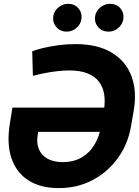

<svg xmlns="http://www.w3.org/2000/svg" viewBox="-20 -966 720 996"><path d="M370.5 -737.3Q485.2 -737.3 558.4 -693.7Q631.7 -650 661.4 -572.5Q691.1 -495 673.8 -393.2L660.5 -315.8Q645.1 -220.7 592.5 -147.3Q539.8 -73.8 460.6 -32Q381.3 9.8 285 9.8Q190.3 9.8 127.4 -30.4Q64.6 -70.6 39.3 -145.8Q14.1 -220.9 31.2 -325.2L44.5 -407.8H561.5L541.2 -282H178.1L175.8 -267.6Q168.3 -225.6 181.2 -193.4Q194.1 -161.1 225.6 -143.2Q257 -125.3 305.1 -125Q363.2 -125.3 404.6 -149.8Q446 -174.2 471.2 -217.4Q496.5 -260.5 505.3 -315.8L518.9 -393.2Q526.3 -438.1 520.5 -476Q514.6 -513.9 493.7 -541.8Q472.7 -569.7 434.4 -585.2Q396.2 -600.6 339.1 -600.6Q309.7 -600.6 275.9 -596.6Q242.1 -592.7 209.5 -586.2Q176.9 -579.7 150.6 -572.3L147.1 -699.8Q165.6 -707.6 201.1 -716.4Q236.5 -725.1 281 -731.2Q325.4 -737.3 370.5 -737.3ZM326.2 -802Q292.5 -801.8 272 -825.9Q251.5 -850.1 256.6 -883.2Q261 -909.9 283.3 -927.9Q305.7 -946 333.2 -946.3Q367.2 -946 387.3 -922.3Q407.4 -898.6 401.8 -865Q398 -839.2 376 -820.5Q354 -801.8 326.2 -802ZM543.2 -802Q510 -801.8 489.1 -825.7Q468.3 -849.7 473.6 -883.2Q478.4 -909.9 500.8 -927.9Q523.1 -946 550.2 -946.3Q584.7 -946 604.8 -922.3Q624.9 -898.6 619.3 -865Q615 -839.2 593.3 -820.5Q571.5 -801.8 543.2 -802Z"/></svg>

Font: Inter Tight
Style: Italic
Weight: 400
Italic angle: -9.39999°
Designer: Rasmus Andersson
Foundry: rsms
Version: Version 3.002